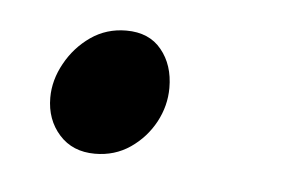

<svg xmlns="http://www.w3.org/2000/svg" viewBox="-26 -140 295 184"><g transform="rotate(5 121.0 -48.0)"><path d="M69.9 12Q48.4 12 35.6 -2.3Q22.7 -16.7 22.7 -37.9Q22.7 -54.8 31.7 -71Q40.6 -87.2 55.6 -97.7Q70.7 -108.2 89.8 -108.2Q111.9 -108.2 123.7 -93.6Q135.6 -79.1 135.6 -57Q135.6 -39.8 127.2 -24.1Q118.7 -8.4 103.9 1.8Q89 12 69.9 12Z"/></g></svg>

Font: Source Sans 3 VF
Style: Italic
Weight: 200
Italic angle: -11°
Designer: Paul D. Hunt
Foundry: Adobe Systems Incorporated
Version: Version 3.042;hotconv 1.0.118;makeotfexe 2.5.65603